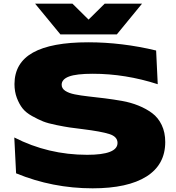

<svg xmlns="http://www.w3.org/2000/svg" viewBox="-20 -1006 960 1049"><path d="M59.1 -546.9Q59.6 -662.6 160.2 -718.8Q260.7 -774.9 461.9 -774.9Q646.5 -774.9 833 -730L841.8 -545.9Q665 -603 486.8 -603Q397 -603 356.9 -587.9Q316.9 -572.8 316.9 -543Q316.9 -522.9 336.2 -510Q355.5 -497.1 388.2 -490.5Q420.9 -483.9 463.4 -479.2Q505.9 -474.6 552.7 -468.8Q599.6 -462.9 646.7 -454.6Q693.8 -446.3 736.3 -429.2Q778.8 -412.1 811.5 -387.7Q844.2 -363.3 863.5 -323Q882.8 -282.7 882.8 -230Q882.8 -106.4 780.3 -41.7Q677.7 22.9 485.8 22.9Q267.1 22.9 67.9 -59.1L58.1 -254.9Q243.2 -160.2 456.1 -160.2Q622.1 -160.2 622.1 -225.1Q622.1 -259.8 576.7 -273.9Q531.2 -288.1 432.6 -300.3Q384.8 -306.2 359.4 -309.8Q334 -313.5 288.1 -322.8Q242.2 -332 215.8 -342.5Q189.5 -353 155.5 -371.8Q121.6 -390.6 103.3 -413.8Q85 -437 72 -471.2Q59.1 -505.4 59.1 -546.9ZM618.2 -817.9H310.1L171.9 -985.8H376L463.9 -898.9L551.8 -985.8H755.9Z"/></svg>

Font: Mattone
Style: Bold
Weight: 700
Width: 6
Designer: Nunzio Mazzaferro
Foundry: Collletttivo
Version: Version 2.000;Glyphs 3.2 (3217)